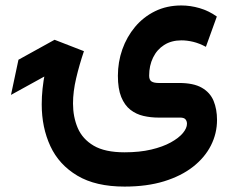

<svg xmlns="http://www.w3.org/2000/svg" viewBox="-20 -433 849 699"><path d="M151.4 -159.9 178.7 -288.2 47.2 -215.5 20 -87.5ZM433.5 246.3Q514.6 246.3 577.2 227.1Q639.8 207.8 682.8 174.1Q725.8 140.3 747.9 96.6Q770.1 52.8 770.1 3.6Q770.1 -35.4 757.6 -65.8Q745 -96.2 714.9 -113.5Q684.9 -130.9 632 -130.9H557.6Q540.4 -130.9 531.7 -136.4Q523 -141.9 523 -157.5Q523 -194 537.1 -223.1Q551.1 -252.2 577.5 -269.2Q604 -286.1 640.8 -286.1Q660.7 -286.1 683.1 -280.8Q705.5 -275.4 729.6 -262.5L769.4 -372.8Q740.2 -393.6 706.9 -403.3Q673.5 -413.1 640.2 -413.1Q587.3 -413.1 544.6 -392.2Q502 -371.3 471.7 -335.1Q441.5 -298.9 425.3 -253.1Q409.2 -207.3 409.2 -157.2Q409.2 -109.8 421.4 -79.8Q433.7 -49.8 454.7 -33.4Q475.7 -17.1 502.1 -11Q528.6 -4.9 556.8 -4.9H635.9Q650.1 -4.9 655.4 1.6Q660.7 8.1 660.7 17.6Q660.7 33.5 645.7 51.6Q630.6 69.6 601.7 85.5Q572.8 101.5 530.5 111.5Q488.2 121.5 433.5 121.5Q362 121.5 321.1 97.4Q280.2 73.2 263 32.9Q245.8 -7.5 245.8 -56.2Q245.8 -99.4 257.3 -148.2Q268.8 -197.1 285.6 -246.7L178.7 -288.2Q156.3 -229.4 144.1 -169.4Q131.9 -109.4 131.9 -52.9Q131.9 31.3 163.4 99.1Q194.8 166.8 261.6 206.5Q328.3 246.3 433.5 246.3Z"/></svg>

Font: Vazirmatn
Style: Regular
Weight: 400
Designer: Saber Rastikerdar
Foundry: Saber Rastikerdar
Version: Version 33.003;September 2, 2022;FontCreator 14.0.0.2862 64-